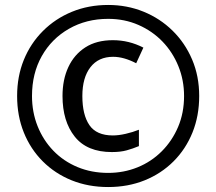

<svg xmlns="http://www.w3.org/2000/svg" viewBox="-20 -744 872 774"><path d="M431 -131Q331 -131 281.5 -193Q232 -255 232 -357Q232 -423 255.5 -473.5Q279 -524 324 -553Q369 -582 435 -582Q500 -582 558 -552L529 -489Q479 -515 436 -515Q377 -515 344.5 -473Q312 -431 312 -357Q312 -281 340.5 -239.5Q369 -198 435 -198Q458 -198 486.5 -204.5Q515 -211 540 -221V-155Q516 -145 491 -138Q466 -131 431 -131ZM416 10Q336 10 269 -17Q202 -44 152.5 -93.5Q103 -143 76 -210Q49 -277 49 -357Q49 -436 76 -502.5Q103 -569 153 -619Q203 -669 270 -696.5Q337 -724 416 -724Q492 -724 558.5 -697Q625 -670 675.5 -620.5Q726 -571 754.5 -504Q783 -437 783 -357Q783 -277 756 -210Q729 -143 679.5 -93.5Q630 -44 563 -17Q496 10 416 10ZM416 -47Q479 -47 534.5 -69.5Q590 -92 632 -134Q674 -176 698 -232.5Q722 -289 722 -357Q722 -421 699 -477.5Q676 -534 635 -576.5Q594 -619 538 -643.5Q482 -668 416 -668Q328 -668 258 -628Q188 -588 148.5 -518Q109 -448 109 -357Q109 -292 131.5 -235.5Q154 -179 195 -136.5Q236 -94 292.5 -70.5Q349 -47 416 -47Z"/></svg>

Font: Noto Sans Kawi Medium
Style: Regular
Weight: 500
Designer: Fadhl Haqq
Version: Version 1.000